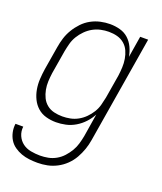

<svg xmlns="http://www.w3.org/2000/svg" viewBox="-143 -617 782 929"><g transform="rotate(20 248.0 -152.5)"><path d="M161 223Q139 223 118 220.5Q97 218 77.5 211Q58 204 41 192Q24 180 13.5 163Q3 146 -1.5 125Q-6 104 -3 82H37Q34 107 43.5 128.5Q53 150 71 163.5Q89 177 113 181.5Q137 186 161 186Q181 186 202 182Q223 178 242.5 167Q262 156 277 139.5Q292 123 303 104.5Q314 86 320 65.5Q326 45 330 24L349 -94Q337 -71 318.5 -51Q300 -31 276.5 -17Q253 -3 227.5 2.5Q202 8 178 8Q151 8 126 1Q101 -6 82.5 -22.5Q64 -39 53 -61.5Q42 -84 37.5 -109.5Q33 -135 34.5 -162Q36 -189 40 -215L60 -335Q64 -360 71.5 -384Q79 -408 92.5 -430.5Q106 -453 124.5 -472.5Q143 -492 166 -504.5Q189 -517 214 -522.5Q239 -528 263 -528Q290 -528 315 -521Q340 -514 358 -497.5Q376 -481 387 -458Q398 -435 402 -410L420 -520H461L370 30Q366 55 357.5 79.5Q349 104 336 127Q323 150 303.5 169Q284 188 260 200.5Q236 213 211 218Q186 223 161 223ZM197 -29Q217 -29 237.5 -33Q258 -37 277 -47.5Q296 -58 311.5 -73.5Q327 -89 338.5 -107.5Q350 -126 355.5 -146.5Q361 -167 365 -187L385 -307Q388 -329 389 -351Q390 -373 386.5 -394Q383 -415 374.5 -434Q366 -453 350 -466.5Q334 -480 313.5 -485.5Q293 -491 270 -491Q250 -491 229 -486.5Q208 -482 189 -471.5Q170 -461 154 -445Q138 -429 126.5 -410Q115 -391 109.5 -370.5Q104 -350 100 -329L80 -209Q77 -187 76 -165.5Q75 -144 79 -123Q83 -102 92 -83.5Q101 -65 117 -52Q133 -39 154 -34Q175 -29 197 -29Z"/></g></svg>

Font: Iosevka Curly Extralight
Style: Italic
Weight: 200
Italic angle: -9°
Monospace: yes
Designer: Belleve Invis
Foundry: Belleve Invis
Version: Version 22.1.2; ttfautohint (v1.8.4)